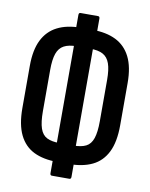

<svg xmlns="http://www.w3.org/2000/svg" viewBox="-89 -797 734 940"><g transform="rotate(10 278.0 -327.5)"><path d="M247.6 6Q179.4 6 131.8 -17.3Q84.3 -40.7 59.5 -91.6Q34.8 -142.6 34.8 -224.7V-434.5Q34.8 -512.8 59.5 -562.6Q84.3 -612.5 131.8 -636.7Q179.4 -661 247.6 -661H306.4Q375.2 -661 422.9 -637.4Q470.7 -613.7 495.8 -563.9Q521 -514 521 -434.5V-224.7Q521 -141.4 495.8 -90.7Q470.7 -40.1 422.9 -17Q375.2 6 306.4 6ZM243.5 -86.9H312.3Q351.6 -86.9 375 -98.7Q398.4 -110.4 408.9 -141.1Q419.4 -171.7 419.4 -226.9V-431.8Q419.4 -483.6 408.9 -513.2Q398.4 -542.7 375 -555.4Q351.6 -568.1 312.3 -568.1H243.5Q204.8 -568.1 181.1 -555.4Q157.4 -542.7 146.9 -513.2Q136.4 -483.6 136.4 -431.8V-226.9Q136.4 -171.7 146.9 -141.1Q157.4 -110.4 181.1 -98.7Q204.8 -86.9 243.5 -86.9ZM234.5 76.9Q225.7 76.9 225.7 66V-36.3L230.5 -62.1V-593.5L225.7 -619.4V-721Q225.7 -731.9 234.5 -731.9H321.3Q330.1 -731.9 330.1 -721V-619.4L324.7 -591.7V-63.9L330.1 -36.3V66Q330.1 76.9 321.3 76.9Z"/></g></svg>

Font: Sofia Sans Extra Condensed
Style: Regular
Weight: 400
Designer: Botio Nikoltchev, Ani Petrova
Foundry: lettersoup
Version: Version 4.101